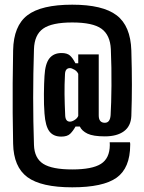

<svg xmlns="http://www.w3.org/2000/svg" viewBox="-20 -675 623 828"><path d="M291.5 132.8Q157.7 132.8 98.1 88.9Q38.6 44.9 36.6 -55.2Q35.2 -124 34.7 -187.3Q34.2 -250.5 34.7 -316.2Q35.2 -381.8 36.6 -458Q38.6 -563.5 98.1 -609.1Q157.7 -654.8 291.5 -654.8Q422.9 -654.8 482.9 -609.1Q543 -563.5 546.4 -457.5Q548.8 -376 548.8 -309.6Q548.8 -243.2 546.4 -174.8Q544.4 -130.9 514.4 -108.9Q484.4 -86.9 432.1 -86.9Q381.8 -86.9 357.4 -98.6Q333 -110.4 324.2 -129.4H305.7Q294.9 -109.9 282.5 -97.9Q270 -85.9 244.1 -85.9Q210 -85.9 192.9 -108.6Q175.8 -131.3 171.9 -185.1Q168.9 -222.7 169.4 -270Q169.9 -317.4 171.9 -347.7Q174.8 -400.4 193.1 -423.3Q211.4 -446.3 245.6 -446.3Q269.5 -446.3 281.7 -435.5Q293.9 -424.8 305.2 -402.3H317.4V-440.4H405.8V-177.2Q405.8 -145.5 432.1 -145.5Q454.6 -145.5 457 -178.2Q460 -227.5 460.7 -305.2Q461.4 -382.8 458 -462.9Q455.1 -523.9 417.7 -551Q380.4 -578.1 291.5 -578.1Q203.6 -578.1 166 -551.5Q128.4 -524.9 126.5 -462.9Q119.6 -252.4 126.5 -49.8Q128.4 7.3 166.5 31.5Q204.6 55.7 291.5 55.7Q377.4 55.7 415.3 31.7Q453.1 7.8 453.6 -49.8Q453.6 -56.6 453.1 -61.5H540.5Q541.5 -57.6 541.5 -54.9Q541.5 -52.2 541.5 -49.8Q541 49.8 482.9 91.3Q424.8 132.8 291.5 132.8ZM281.7 -150.4Q290.5 -150.4 302 -157.7Q313.5 -165 317.4 -175.3V-356.4Q312.5 -367.7 300.8 -374.5Q289.1 -381.3 281.7 -381.3Q261.7 -381.3 260.3 -356Q257.8 -308.6 258.3 -268.6Q258.8 -228.5 261.2 -176.3Q262.7 -150.4 281.7 -150.4Z"/></svg>

Font: Agdasima
Style: Bold
Weight: 700
Width: 3
Designer: The DocRepair Project, Patric King
Foundry: Google
Version: Version 2.002